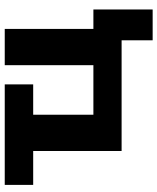

<svg xmlns="http://www.w3.org/2000/svg" viewBox="53 -586 664 810"><g transform="rotate(-90 385.0 -181.0)"><path d="M620 131V0H153V-373H10V-493H434V-373H306V-119H515V-493H668V-119H750V131Z"/></g></svg>

Font: Nunito Sans 11pt ExtraBold
Style: Regular
Weight: 800
Version: Version 3.101;gftools[0.9.27]